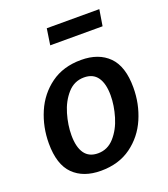

<svg xmlns="http://www.w3.org/2000/svg" viewBox="-139 -848 837 958"><g transform="rotate(-20 279.5 -369.5)"><path d="M526 -325Q526 -238 493 -161.5Q460 -85 394 -37Q328 11 233 11Q140 11 87 -41.5Q34 -94 34 -206Q34 -293 67 -370Q100 -447 166 -495Q232 -543 327 -543Q420 -543 473 -490Q526 -437 526 -325ZM154 -206Q154 -143 177.5 -109.5Q201 -76 249 -76Q300 -76 335.5 -116Q371 -156 388.5 -214.5Q406 -273 406 -327Q406 -389 382.5 -422.5Q359 -456 311 -456Q259 -456 223.5 -416Q188 -376 171 -318Q154 -260 154 -206ZM221 -750H500L486 -664H208Z"/></g></svg>

Font: Bitter Pro SemiBold
Style: Italic
Weight: 600
Italic angle: -9°
Designer: Sol Matas, and Bitter project Authors
Foundry: Sol Matas
Version: Version 1.010